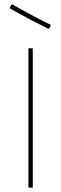

<svg xmlns="http://www.w3.org/2000/svg" viewBox="-20 -858 280 878"><path d="M37.1 -837.9Q73.2 -816.4 129.4 -786.6Q171.9 -763.7 212.9 -744.1L206.1 -729L201.2 -726.1Q141.6 -756.3 113.8 -771Q71.3 -793.5 26.9 -818.8L24.9 -824.2L32.2 -835.9ZM109.9 0V-637.2H129.9V0Z"/></svg>

Font: Datalegreya
Style: Thin
Weight: 250
Designer: Figs Lab
Foundry: Figs Lab
Version: Version 1.002;PS 001.002;hotconv 1.0.70;makeotf.lib2.5.58329